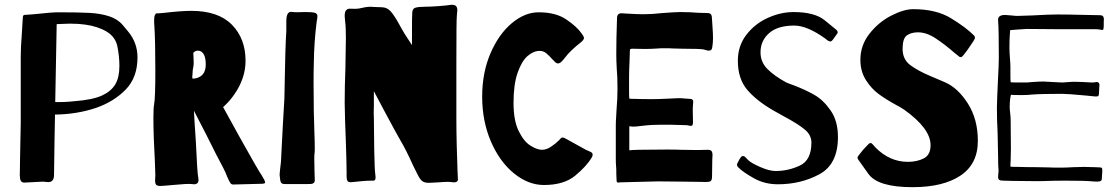

<svg xmlns="http://www.w3.org/2000/svg" viewBox="-20 -755 4625 796"><path d="M550 -517Q550 -434 501.5 -384Q453 -334 379 -308Q299 -281 208 -280L206 -171L204 -30Q204 0 180 0Q174 0 168 -1Q162 -2 158 -2L120 0L81 2Q70 2 66 -6Q62 -14 62 -30Q62 -35 62.5 -49Q63 -63 63 -91Q66 -244 66 -246V-520Q66 -560 70 -607L74 -673Q74 -689 77.5 -691.5Q81 -694 93 -694Q101 -694 141 -698Q193 -704 224 -704Q308 -704 352.5 -701.5Q397 -699 432.5 -687.5Q468 -676 489 -651Q493 -646 511.5 -624Q530 -602 540 -575Q550 -548 550 -517ZM475 -482Q475 -520 467 -561Q459 -602 422 -624Q385 -646 333 -653Q306 -657 269 -657Q253 -657 215 -655L209 -332Q248 -331 284 -335Q366 -341 405 -360Q441 -377 458 -405.5Q475 -434 475 -482Z M1079 1Q1079 5 1074 6Q1069 7 1065.5 7Q1062 7 1060 7L947 10Q939 10 934.5 3Q930 -4 922 -22Q917 -37 904 -62Q884 -98 835 -197L784 -296L787 -243L792 -167Q798 -33 802 -19Q803 -15 803 -9Q803 9 784 9Q778 9 774 8Q758 6 696 12Q654 16 645 16Q632 16 627.5 11Q623 6 623 -6L624 -29L622 -87Q616 -191 616 -268Q616 -308 619 -323Q624 -348 624 -464Q624 -585 620 -647Q619 -655 619 -669Q619 -685 622 -692Q625 -699 628.5 -699.5Q632 -700 641 -700L663 -702Q732 -710 773 -710Q885 -710 941.5 -652.5Q998 -595 998 -503Q998 -430 951 -363Q931 -334 905 -311L975 -184Q1052 -46 1065 -28Q1079 -6 1079 1ZM805 -435Q833 -448 833 -488Q833 -517 824 -531Q815 -545 801 -545Q790 -545 782 -537Q781 -536 782 -523Q783 -510 783 -497Q783 -486 782 -481Q778 -464 778 -446L777 -437L778 -429Q793 -429 805 -435Z M1242 -705Q1264 -705 1274 -704Q1286 -703 1291 -699Q1296 -695 1296 -688Q1296 -683 1295 -677Q1294 -671 1293 -666Q1282 -581 1281 -491Q1280 -465 1280 -411L1281 -290Q1282 -275 1282 -259L1283 -219Q1285 -167 1285 -142Q1285 -123 1284 -119Q1283 -115 1283 -96L1284 -41Q1285 -29 1285 -11Q1286 2 1277.5 5.5Q1269 9 1255 8H1164Q1149 9 1145 1.5Q1141 -6 1140 -23Q1138 -30 1142 -60Q1146 -88 1146 -108Q1146 -115 1153 -243Q1159 -337 1159 -346L1161 -444L1163 -535L1165 -589L1167 -625V-667Q1167 -706 1187 -706Q1192 -706 1195 -705Q1208 -704 1220.5 -704.5Q1233 -705 1242 -705Z M1689 -700Q1689 -719 1702 -723Q1715 -727 1740 -727Q1762 -727 1796.5 -729.5Q1831 -732 1850 -735Q1864 -736 1870 -730.5Q1876 -725 1876 -712Q1876 -708 1874 -690Q1872 -675 1872 -491V-265Q1872 -214 1873.5 -152.5Q1875 -91 1877 -42Q1879 7 1879 -15Q1879 1 1863 1Q1856 1 1851 0Q1847 -1 1835 -1Q1823 -1 1797 1Q1769 3 1758 3Q1739 3 1729.5 -5Q1720 -13 1710 -34L1693 -68Q1663 -135 1640 -173Q1627 -195 1574 -294L1530 -377V-339V-316Q1530 -308 1529.5 -296Q1529 -284 1530 -269Q1530 -217 1531.5 -133Q1533 -49 1536 -32Q1537 -27 1537 -20Q1537 -10 1533 -7.5Q1529 -5 1518 -6Q1502 -6 1480.5 -4Q1459 -2 1440 0Q1425 2 1420.5 -5Q1416 -12 1417 -36Q1417 -72 1414 -163Q1410 -258 1409 -328Q1409 -399 1412 -472Q1414 -564 1414 -598Q1414 -644 1411 -665Q1409 -683 1409 -688Q1409 -706 1415 -712.5Q1421 -719 1431 -719Q1436 -719 1451 -718.5Q1466 -718 1494 -725Q1505 -727 1516 -727Q1522 -727 1533 -726Q1544 -725 1562 -725Q1585 -725 1600.5 -707Q1616 -689 1634 -656L1644 -638Q1656 -616 1673 -591L1688 -568V-623Q1688 -685 1689 -700Z M2109 -329Q2109 -255 2130.5 -211.5Q2152 -168 2179.5 -151Q2207 -134 2227 -134Q2245 -134 2264 -146.5Q2283 -159 2297 -173Q2299 -175 2303.5 -180Q2308 -185 2312 -185Q2317 -185 2324 -181L2409 -134Q2413 -132 2421.5 -128.5Q2430 -125 2433.5 -122Q2437 -119 2437 -114Q2437 -109 2434 -103Q2412 -66 2365 -27Q2318 12 2235 12Q2170 12 2110.5 -36.5Q2051 -85 2015 -169Q1979 -253 1979 -354Q1979 -454 2013.5 -534Q2048 -614 2102 -659Q2156 -704 2213 -704Q2284 -704 2327.5 -674.5Q2371 -645 2390 -618Q2394 -612 2397.5 -607Q2401 -602 2401 -597Q2401 -591 2390 -581Q2344 -545 2324 -518Q2314 -505 2307 -498.5Q2300 -492 2293 -492Q2286 -492 2277 -502Q2256 -525 2244.5 -534.5Q2233 -544 2217 -544Q2192 -544 2167.5 -523Q2143 -502 2126 -453.5Q2109 -405 2109 -329Z M2933 -560Q2932 -545 2919 -545Q2915 -545 2908 -547Q2901 -549 2897 -550Q2882 -553 2810 -553L2772 -554Q2759 -555 2734 -555Q2716 -555 2707 -554Q2677 -552 2654 -552L2601 -553Q2593 -553 2592 -549.5Q2591 -546 2591 -533Q2591 -515 2590 -502Q2588 -462 2588 -437V-378Q2588 -357 2589 -346Q2597 -345 2616 -345Q2633 -344 2686 -344Q2708 -344 2750 -346Q2782 -348 2792 -348Q2806 -348 2820 -346.5Q2834 -345 2841 -345Q2854 -345 2854 -333Q2854 -329 2853 -321.5Q2852 -314 2852 -302L2853 -249Q2853 -240 2851 -236.5Q2849 -233 2844 -233Q2841 -233 2835.5 -234.5Q2830 -236 2826 -236Q2817 -236 2792.5 -237Q2768 -238 2726 -238Q2681 -238 2648 -234Q2615 -230 2608 -230Q2597 -230 2595 -231Q2590 -231 2589 -232V-132Q2596 -132 2600 -133L2628 -134L2746 -135Q2782 -135 2803 -134L2872 -133L2914 -134Q2926 -134 2930 -128.5Q2934 -123 2934 -113L2933 -93L2932 -23Q2932 -7 2925 -3.5Q2918 0 2905 -0.5Q2892 -1 2884 -1Q2841 -1 2810 -2L2708 -3Q2696 -3 2588 0L2550 1L2544 2Q2538 2 2537 -1.5Q2536 -5 2536 -15Q2535 -26 2535 -52Q2535 -60 2534 -69.5Q2533 -79 2533 -95V-232Q2533 -252 2534.5 -271Q2536 -290 2536 -299Q2540 -345 2540 -387Q2540 -439 2537 -469Q2535 -503 2535 -531Q2535 -594 2538 -678Q2538 -691 2543 -695.5Q2548 -700 2557 -700L2572 -699Q2581 -699 2601 -697.5Q2621 -696 2650 -696Q2683 -696 2728 -701Q2782 -705 2800 -705Q2841 -705 2875 -702L2911 -701Q2924 -701 2928 -695Q2932 -689 2932 -673Q2932 -664 2934 -642Q2936 -616 2936 -597Q2936 -577 2933 -560Z M3443 -635Q3453 -628 3453 -621Q3453 -617 3449 -613Q3446 -609 3437 -596Q3428 -583 3423 -583Q3418 -583 3410 -588L3403 -594Q3327 -649 3273 -649Q3204 -649 3168.5 -617.5Q3133 -586 3133 -538Q3133 -497 3162.5 -468Q3192 -439 3240 -413Q3254 -407 3269 -402Q3319 -383 3356.5 -361.5Q3394 -340 3424 -296.5Q3454 -253 3454 -187Q3454 -74 3377 -32.5Q3300 9 3205 9Q3150 9 3105.5 -16Q3061 -41 3042 -60Q3032 -69 3037 -78Q3038 -80 3045.5 -94Q3053 -108 3059 -108H3061Q3064 -108 3066.5 -106.5Q3069 -105 3072.5 -101Q3076 -97 3081 -92Q3094 -79 3132 -62.5Q3170 -46 3195 -46Q3248 -46 3296 -68.5Q3344 -91 3344 -164Q3344 -195 3316.5 -218Q3289 -241 3231 -272L3188 -296Q3118 -336 3078.5 -382Q3039 -428 3039 -503Q3039 -565 3074.5 -611Q3110 -657 3163.5 -681Q3217 -705 3270 -705Q3357 -705 3399 -671Q3441 -637 3443 -635Z M4018 -608Q4022 -604 4022 -599Q4022 -596 4019.5 -591.5Q4017 -587 4016 -585Q4011 -578 3999.5 -560.5Q3988 -543 3981 -535Q3978 -531 3974.5 -526.5Q3971 -522 3968.5 -520Q3966 -518 3961 -518Q3959 -518 3951.5 -524.5Q3944 -531 3937 -536Q3897 -571 3859 -596Q3821 -621 3786 -621Q3758 -621 3740 -608.5Q3722 -596 3722 -552Q3722 -509 3754 -485Q3786 -461 3839 -439Q3844 -437 3897.5 -414Q3951 -391 3992.5 -326Q4034 -261 4034 -171Q4034 -75 3962 -27Q3890 21 3763 21Q3619 21 3580 -34.5Q3541 -90 3539 -92Q3535 -97 3535 -102Q3535 -105 3543 -115Q3556 -133 3581 -158Q3585 -162 3589 -162Q3594 -162 3600 -154.5Q3606 -147 3610 -143Q3669 -84 3744 -84Q3782 -84 3810 -98.5Q3838 -113 3838 -153Q3838 -222 3729 -300Q3711 -312 3695 -320Q3653 -343 3623 -365Q3593 -387 3570 -423Q3547 -459 3547 -507Q3547 -567 3584.5 -615Q3622 -663 3674.5 -690Q3727 -717 3766 -717Q3861 -717 3922.5 -679.5Q3984 -642 4018 -608Z M4556 -654Q4556 -631 4552 -631Q4546 -631 4538.5 -632.5Q4531 -634 4520 -634H4360L4236 -635Q4230 -635 4191 -632L4168 -630L4166 -603Q4165 -588 4165 -556Q4165 -540 4167 -514Q4169 -490 4169 -479V-439Q4169 -423 4170 -414Q4179 -413 4197 -413H4237Q4243 -413 4261 -415Q4287 -417 4306 -417Q4314 -417 4362 -414L4384 -413Q4392 -413 4407 -414.5Q4422 -416 4436 -416L4469 -415Q4495 -413 4505 -413Q4516 -413 4520 -414L4526 -415Q4533 -415 4536 -410.5Q4539 -406 4538 -402Q4537 -395 4537 -384.5Q4537 -374 4536 -366Q4535 -358 4533 -356.5Q4531 -355 4521 -355L4481 -359Q4406 -366 4383 -366Q4298 -366 4258 -363Q4242 -361 4223 -361Q4204 -361 4199 -361Q4180 -361 4171 -362L4168 -346Q4166 -328 4166 -314Q4166 -302 4168 -286Q4170 -270 4170 -258L4171 -139L4170 -89Q4169 -80 4169 -64Q4182 -63 4207 -63Q4228 -62 4272 -62L4326 -61Q4343 -60 4378 -60Q4399 -60 4433 -62L4475 -63Q4499 -63 4515 -62Q4531 -61 4539 -61Q4547 -61 4548.5 -58Q4550 -55 4550 -45Q4550 -38 4549 -30.5Q4548 -23 4548 -14Q4548 -7 4543 -4.5Q4538 -2 4527 -2Q4516 -2 4509 -3Q4482 -6 4400 -6Q4350 -6 4328 -5Q4311 -4 4272 -4L4179 -5Q4163 -6 4141 -6Q4127 -6 4122.5 -9.5Q4118 -13 4118 -21L4119 -37Q4120 -41 4120 -46Q4120 -49 4119 -60.5Q4118 -72 4118 -103Q4118 -133 4116 -201Q4113 -257 4113 -309Q4113 -331 4118 -436Q4119 -457 4120 -478Q4121 -499 4121 -516Q4121 -632 4118 -669Q4115 -693 4147 -693Q4155 -693 4173 -691Q4189 -689 4197 -689L4260 -691Q4328 -695 4365 -695Q4408 -695 4486 -693Q4511 -692 4539 -692Q4551 -692 4554 -686Q4557 -680 4556.5 -673.5Q4556 -667 4556 -665Z"/></svg>

Font: Barrio
Style: Regular
Weight: 400
Designer: Pablo Cosgaya & Sergio Jimenez
Foundry: Pablo Cosgaya & Sergio Jimenez
Version: Version 1.005